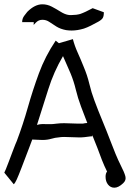

<svg xmlns="http://www.w3.org/2000/svg" viewBox="-40 -838 652 893"><path d="M24 19 -20 -35Q-19 -36 -13 -50.5Q-7 -65 1 -86.5Q9 -108 17 -129Q25 -150 31 -165.5Q37 -181 38 -182Q67 -259 89.5 -338.5Q112 -418 141 -497Q170 -576 219 -649L234 -637L299 -656Q307 -625 321 -594Q335 -563 349 -528Q366 -488 375.5 -448Q385 -408 399 -371Q416 -325 436 -277Q456 -229 475 -179Q486 -150 497.5 -122Q509 -94 523 -66Q538 -37 543 -18.5Q548 0 533 14Q511 35 492 35Q474 35 462.5 20.5Q451 6 451 -16Q451 -32 458 -40Q445 -66 434 -94Q423 -122 413 -150Q407 -165 401 -180Q395 -195 389 -210V-204Q381 -204 372 -202.5Q363 -201 352 -200Q345 -199 338.5 -199Q332 -199 324 -199Q308 -199 291 -200Q274 -201 258 -201Q251 -201 244.5 -200.5Q238 -200 233 -199Q217 -198 198.5 -192.5Q180 -187 157 -187Q144 -187 132 -188Q120 -189 110 -189Q104 -172 98 -157Q74 -94 60 -57.5Q46 -21 38 -3.5Q30 14 24 19ZM288 -497Q280 -516 271 -536Q262 -556 253 -577Q210 -504 184.5 -422.5Q159 -341 132 -257Q139 -259 145 -260Q151 -261 157 -261Q171 -261 187.5 -260.5Q204 -260 224 -263Q232 -264 240.5 -264.5Q249 -265 258 -265Q275 -265 292 -264Q309 -263 324 -263H345Q350 -264 355.5 -265Q361 -266 366 -266Q359 -285 351.5 -304Q344 -323 337 -342Q322 -382 312.5 -421.5Q303 -461 288 -497ZM521 -16Q521 -18 521 -19ZM443 -781Q443 -763 438 -754.5Q433 -746 417 -737Q399 -727 382 -718.5Q365 -710 350 -705Q320 -696 293 -696Q286 -696 280 -696.5Q274 -697 267 -698Q241 -703 222.5 -714.5Q204 -726 189.5 -736Q175 -746 157 -746Q139 -746 126 -732Q116 -722 116.5 -722Q117 -722 117 -735H63Q63 -752 73 -765Q83 -778 87 -783Q122 -818 157 -818Q180 -818 201 -807Q222 -796 241 -784Q260 -772 276 -769Q279 -768 283.5 -768Q288 -768 293 -768Q315 -768 333 -773Q356 -781 391 -800Z"/></svg>

Font: Syne
Style: Italic
Weight: 400
Italic angle: -9°
Designer: Lucas Descroix
Foundry: Bonjour Monde
Version: Version 2.000; ttfautohint (v1.8.3)